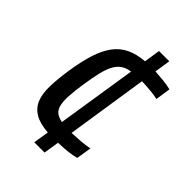

<svg xmlns="http://www.w3.org/2000/svg" viewBox="-209 -787 885 885"><g transform="rotate(45 234.0 -344.0)"><path d="M183 8 195 -68Q140 -72 108.5 -91Q77 -110 63.5 -143.5Q50 -177 51.5 -226.5Q53 -276 63 -342Q74 -411 90 -461Q106 -511 131 -544.5Q156 -578 192.5 -595.5Q229 -613 280 -617L292 -696H359L347 -618Q375 -616 401 -613.5Q427 -611 451 -605L440 -531Q420 -536 391 -538.5Q362 -541 335 -542L274 -144Q301 -145 332.5 -147.5Q364 -150 386 -155L374 -81Q351 -75 325 -72Q299 -69 262 -68L250 8ZM268 -538Q241 -534 223 -522Q205 -510 192.5 -487.5Q180 -465 171.5 -430Q163 -395 155 -343Q147 -291 145 -255.5Q143 -220 148.5 -197.5Q154 -175 168 -164Q182 -153 207 -148Z"/></g></svg>

Font: Azeri Sans
Style: Italic
Weight: 400
Designer: Hector Gatti & Omnibus-Type (original fonts) / Cristiano Sobral (main changes and remastering)
Foundry: Omnibus-Type
Version: Version 0.07;August 21, 2020;FontCreator 13.0.0.2681 64-bit;